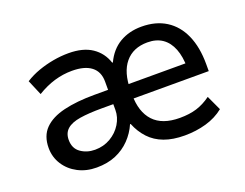

<svg xmlns="http://www.w3.org/2000/svg" viewBox="-87 -670 1075 844"><g transform="rotate(-20 451.0 -248.5)"><path d="M238 9Q190 9 151.5 -11Q113 -31 90.5 -66Q68 -101 68 -144Q68 -200 100.5 -233Q133 -266 193.5 -280.5Q254 -295 337 -295H425V-228H347Q286 -228 245 -221.5Q204 -215 183.5 -197Q163 -179 163 -147Q163 -107 191.5 -87Q220 -67 258 -67Q298 -67 330.5 -86Q363 -105 382 -136Q401 -167 401 -201V-334Q401 -380 370 -404Q339 -428 280 -428Q238 -428 197.5 -416Q157 -404 116 -379L86 -450Q116 -469 150 -481Q184 -493 220 -499.5Q256 -506 292 -506Q360 -506 401.5 -478Q443 -450 459 -401H462Q487 -454 531 -480Q575 -506 633 -506Q700 -506 747.5 -476Q795 -446 820 -389.5Q845 -333 845 -254V-221H471V-288H780L761 -267Q761 -319 746.5 -356Q732 -393 704 -412.5Q676 -432 634 -432Q567 -432 530 -387.5Q493 -343 493 -260V-239Q493 -158 533.5 -114.5Q574 -71 656 -71Q701 -71 735 -81.5Q769 -92 802 -116L834 -47Q798 -18 750.5 -4.5Q703 9 650 9Q595 9 554.5 -6Q514 -21 486.5 -50.5Q459 -80 443 -120H440Q424 -83 395.5 -53.5Q367 -24 328 -7.5Q289 9 238 9Z"/></g></svg>

Font: Nunito Sans 7pt SemiCondensed Medium
Style: Regular
Weight: 500
Width: 4
Designer: Vernon Adams
Foundry: Vernon Adams
Version: Version 3.101;gftools[0.9.27]